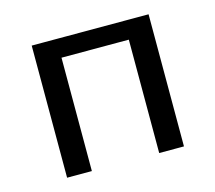

<svg xmlns="http://www.w3.org/2000/svg" viewBox="-70 -500 655 584"><g transform="rotate(-15 258.0 -208.0)"><path d="M364 0V-416H442V0ZM74 0V-416H152V0ZM112 -357V-416H404V-357Z"/></g></svg>

Font: Ysabeau Office Medium
Style: Regular
Weight: 500
Designer: Christian Thalmann (Catharsis Fonts)
Version: Version 2.001;gftools[0.9.30]; featfreeze: tnum,lnum,ss02